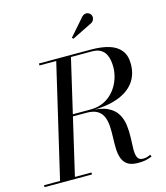

<svg xmlns="http://www.w3.org/2000/svg" viewBox="-178 -1080 1031 1191"><g transform="rotate(-15 337.0 -485.0)"><path d="M60 0 235.5 -750H330L155.5 0ZM-40 0V-12.5H264.5V0ZM560 5Q516.5 5 493 -11.2Q469.5 -27.5 460 -55Q450.5 -82.5 449.5 -116.5Q448.5 -150.5 450 -187Q451.5 -223.5 449.8 -257.5Q448 -291.5 437.2 -319Q426.5 -346.5 401.2 -362.5Q376 -378.5 330 -378.5H215V-385.5H350Q423.5 -385.5 465.8 -365.5Q508 -345.5 527.8 -312Q547.5 -278.5 552.5 -238.8Q557.5 -199 555.8 -159.5Q554 -120 553.2 -86.5Q552.5 -53 561.2 -32.8Q570 -12.5 596.5 -12.5Q612.5 -12.5 623.8 -16.2Q635 -20 646 -24.5L650 -11.5Q623 -1.5 605 1.8Q587 5 560 5ZM215 -383.5V-391.5H360.5Q401 -391.5 433.8 -404.5Q466.5 -417.5 491 -439.8Q515.5 -462 532 -490.2Q548.5 -518.5 556.8 -549.8Q565 -581 565 -610.5Q565 -629 561.8 -650.8Q558.5 -672.5 548.2 -692.5Q538 -712.5 517 -725Q496 -737.5 460 -737.5H125V-750H460Q525.5 -750 573.8 -735.5Q622 -721 648.5 -688.2Q675 -655.5 675 -600Q675 -530.5 638.2 -482Q601.5 -433.5 531.2 -408.5Q461 -383.5 360.5 -383.5ZM371 -843 363.5 -851 461.5 -963Q469.5 -970.5 477.8 -973Q486 -975.5 493.8 -974Q501.5 -972.5 507.8 -968Q514 -963.5 517.5 -957.5Q522.5 -949.5 522 -939.8Q521.5 -930 516.8 -921.8Q512 -913.5 504 -908.5Z"/></g></svg>

Font: Bodoni Moda 18pt
Style: Italic
Weight: 400
Italic angle: -13°
Designer: Owen Earl
Foundry: indestructible type
Version: Version 2.005